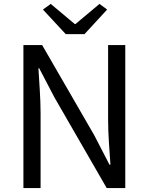

<svg xmlns="http://www.w3.org/2000/svg" viewBox="-20 -964 762 984"><path d="M100 0H188V-385C188 -462 181 -540 177 -614H181L260 -463L527 0H622V-733H534V-352C534 -276 541 -194 546 -120H541L463 -271L196 -733H100ZM317 -789H413L529 -915L490 -944L367 -841H363L240 -944L200 -915Z"/></svg>

Font: Noto Sans CJK KR Regular
Style: Regular
Weight: 400
Designer: Ryoko NISHIZUKA (kana & ideographs); Paul D. Hunt (Latin, Greek & Cyrillic); Wenlong ZHANG (bopomofo); Sandoll Communica
Foundry: Adobe Systems Incorporated
Version: Version 1.004;PS 1.004;hotconv 1.0.82;makeotf.lib2.5.63406